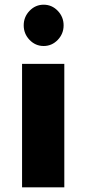

<svg xmlns="http://www.w3.org/2000/svg" viewBox="-20 -798 368 818"><path d="M74 0V-526H254V0ZM106 -628Q81 -654 81 -690Q81 -726 106 -752Q131 -778 166 -778Q201 -778 226 -752Q251 -726 251 -690Q251 -654 226 -628Q201 -602 166 -602Q131 -602 106 -628Z"/></svg>

Font: Hussar
Style: BoldWeb
Weight: 700
Foundry: Cannot Into Space Fonts
Version: Version 2.00